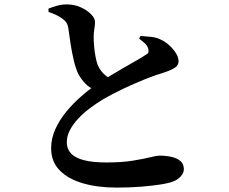

<svg xmlns="http://www.w3.org/2000/svg" viewBox="-20 -810 1040 871"><path d="M509 41Q423 41 356 21.5Q289 2 250.5 -37.5Q212 -77 212 -137Q212 -182 231 -224Q250 -266 280.5 -303Q311 -340 345 -370Q379 -400 409 -421Q437 -440 472 -461.5Q507 -483 542 -503Q577 -523 604 -538.5Q631 -554 642 -562Q652 -567 653.5 -574Q655 -581 652 -591Q647 -605 635 -615.5Q623 -626 611 -635L618 -647Q644 -645 667.5 -642.5Q691 -640 710 -630Q730 -621 748.5 -604Q767 -587 778.5 -568Q790 -549 790 -532Q790 -515 775 -504Q760 -493 724 -481Q686 -470 637.5 -450.5Q589 -431 540.5 -408Q492 -385 450 -361Q417 -341 387 -318.5Q357 -296 333.5 -270.5Q310 -245 296.5 -218.5Q283 -192 283 -164Q283 -134 302.5 -113.5Q322 -93 362 -83Q402 -73 463 -73Q532 -73 581.5 -81Q631 -89 661 -96.5Q691 -104 702 -104Q731 -104 757 -98.5Q783 -93 798.5 -79.5Q814 -66 814 -42Q814 -26 800.5 -10.5Q787 5 766 13Q746 21 707.5 27Q669 33 618.5 37Q568 41 509 41ZM416 -399Q386 -411 366.5 -431.5Q347 -452 334 -477Q323 -501 314.5 -537Q306 -573 300 -612Q294 -651 290 -682Q287 -699 280 -709Q273 -719 258 -729Q246 -737 230.5 -744Q215 -751 200 -756V-771Q220 -779 240.5 -784.5Q261 -790 283 -790Q317 -790 346 -777Q375 -764 393 -745.5Q411 -727 411 -711Q411 -696 408 -679Q405 -662 405 -642Q405 -623 407 -600Q409 -577 413 -554.5Q417 -532 423 -516Q434 -491 451 -474.5Q468 -458 492 -448Z"/></svg>

Font: Noto Serif SC ExtraLight
Style: Bold
Weight: 700
Version: Version 2.002-H1;hotconv 1.1.0;makeotfexe 2.6.0